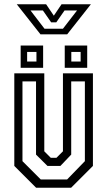

<svg xmlns="http://www.w3.org/2000/svg" viewBox="-20 -886 506 906"><path d="M150.5 0 47.5 -103V-540H189V-172L219.5 -141.5H246.5L277 -172V-540H418.5V-103L315.5 0ZM172.5 -39H296.5L380.5 -125.5V-502H316V-156.5L265 -103H204L150 -156.5V-502H86V-125.5ZM285.5 -566V-671H391.5V-566ZM77.5 -566V-671H183.5V-566ZM108 -595.5H152V-641H108ZM316.5 -595.5H360.5V-641H316.5ZM171 -724 59 -866H197.5L234 -812L270.5 -866H409L297 -724ZM190 -750.5H277L343.5 -836.5H284.5L245.5 -780.5H221.5L182.5 -836.5H124Z"/></svg>

Font: Tourney Condensed
Style: Regular
Weight: 400
Width: 3
Designer: Tyler Finck
Foundry: Etcetera Type Co
Version: Version 1.010; ttfautohint (v1.8.3)